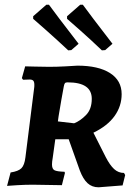

<svg xmlns="http://www.w3.org/2000/svg" viewBox="-20 -784 577 816"><path d="M204 -113Q201 -97 201 -85Q201 -66 211.5 -60.5Q222 -55 254 -54L256 -49L243 3L119 1Q88 1 54 3Q20 5 10 6L25 -51Q58 -56 71 -69Q84 -82 88 -115L125 -409Q126 -414 126 -423Q126 -436 121.5 -441Q117 -446 106 -446L78 -445L73 -452L87 -502Q98 -502 129 -501Q160 -500 189 -500Q222 -500 258.5 -502Q295 -504 309 -505Q398 -505 447.5 -473.5Q497 -442 497 -384Q497 -333 467 -291Q437 -249 377 -220L429 -117Q447 -82 465 -65.5Q483 -49 507 -49L512 -40L501 4L399 12Q371 12 352 -5.5Q333 -23 319 -60L272 -192H215ZM370 -364Q370 -399 344.5 -416.5Q319 -434 267 -434Q259 -434 256 -430.5Q253 -427 251 -416Q242 -369 229 -290L226 -268L295 -260Q321 -270 345.5 -295Q370 -320 370 -364ZM121 -704V-715L177 -764H188Q199 -749 233.5 -703Q268 -657 314 -598L283 -571L270 -570Q223 -614 178.5 -653.5Q134 -693 121 -704ZM265 -704V-715L321 -764H332Q343 -749 377.5 -703Q412 -657 458 -598L427 -571L413 -570Q367 -614 322.5 -653.5Q278 -693 265 -704Z"/></svg>

Font: Alegreya SC
Style: Bold Italic
Weight: 700
Italic angle: -7°
Designer: Juan Pablo del Peral
Foundry: Huerta Tipografica
Version: Version 2.007; ttfautohint (v1.6)